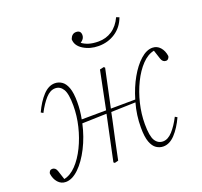

<svg xmlns="http://www.w3.org/2000/svg" viewBox="-122 -832 1033 982"><g transform="rotate(-20 394.0 -341.0)"><path d="M607 11Q587 11 569.5 -0.5Q552 -12 541.5 -40Q531 -68 531 -119Q531 -187 549 -250L416 -246L408 -207Q396 -155 385.5 -103.5Q375 -52 364 0L344 5L338 0L390 -246L257 -242Q242 -174 212.5 -116Q183 -58 147 -23.5Q111 11 76 11Q51 11 34 -8Q17 -27 13 -57Q14 -65 19 -70.5Q24 -76 32 -76Q50 -76 57 -55L73 -6Q108 -13 139 -45.5Q170 -78 194 -127Q218 -176 231.5 -232Q245 -288 245 -343Q245 -408 229.5 -433Q214 -458 187 -458Q160 -458 135.5 -431Q111 -404 88 -360L76 -367Q100 -419 130 -451Q160 -483 194 -483Q214 -483 231.5 -471.5Q249 -460 259.5 -432Q270 -404 270 -353Q270 -307 261 -262L394 -263L436 -470L458 -475L464 -470L420 -263L553 -264Q571 -325 599 -374.5Q627 -424 660 -453.5Q693 -483 725 -483Q750 -483 767 -464Q784 -445 788 -415Q787 -408 782 -402Q777 -396 769 -396Q751 -396 744 -417L728 -466Q693 -459 662 -426.5Q631 -394 607 -345Q583 -296 569.5 -240Q556 -184 556 -129Q556 -63 571.5 -38.5Q587 -14 614 -14Q641 -14 666 -41.5Q691 -69 713 -112L725 -105Q701 -53 671 -21Q641 11 607 11ZM472 -585Q425 -585 389 -607.5Q353 -630 353 -665Q363 -692 386 -692Q412 -692 412 -666Q412 -646 390 -632Q404 -621 426 -614Q448 -607 479 -607Q520 -607 552.5 -628.5Q585 -650 605 -693L621 -687Q603 -638 563 -611.5Q523 -585 472 -585Z"/></g></svg>

Font: Source Serif Pro ExtraLight
Style: Italic
Weight: 200
Italic angle: -12°
Designer: Frank Grießhammer
Foundry: Adobe Systems Incorporated
Version: Version 3.001;hotconv 1.0.111;makeotfexe 2.5.65597